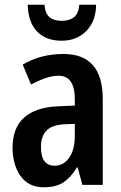

<svg xmlns="http://www.w3.org/2000/svg" viewBox="-20 -781 513 811"><path d="M248 -553Q414 -553 414 -363V0H328L308 -74H305Q279 -31 247.5 -10.5Q216 10 165 10Q100 10 66.5 -38Q33 -86 33 -157Q33 -241 82 -284.5Q131 -328 225 -332L296 -335V-361Q296 -461 228 -461Q201 -461 172 -451Q143 -441 111 -424L76 -508Q112 -530 155.5 -541.5Q199 -553 248 -553ZM296 -258 251 -256Q199 -253 176 -229Q153 -205 153 -160Q153 -81 211 -81Q248 -81 272 -114.5Q296 -148 296 -208ZM386 -761Q385 -691 344.5 -650Q304 -609 240 -609Q174 -609 136.5 -648Q99 -687 97 -761H168Q171 -723 189.5 -708Q208 -693 241 -693Q272 -693 292 -708Q312 -723 315 -761Z"/></svg>

Font: Avrile Sans Condensed SemiBold
Style: Regular
Weight: 600
Width: 3
Designer: Monotype Design Team
Foundry: Monotype Imaging Inc.
Version: Version 2.001;September 10, 2019;FontCreator 11.5.0.2425 64-